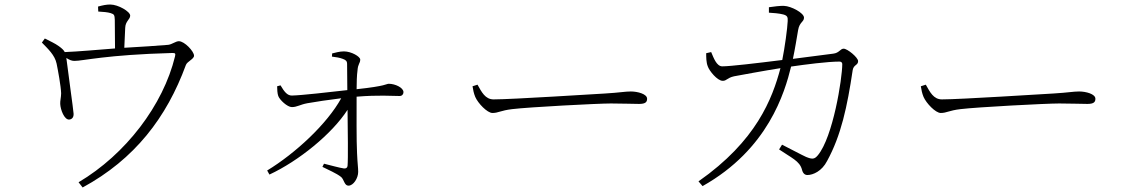

<svg xmlns="http://www.w3.org/2000/svg" viewBox="-20 -782 4980 848"><path d="M414 -731C434 -730 457 -728 469 -724C485 -719 486 -715 487 -694L488 -568C411 -562 321 -554 266 -552C262 -560 254 -568 240 -578C222 -591 203 -599 178 -612L165 -594C192 -566 222 -539 230 -501C236 -472 249 -402 250 -370C250 -353 245 -335 246 -323C247 -298 264 -252 286 -254C297 -255 306 -263 305 -280C305 -291 277 -489 273 -526C287 -517 297 -513 309 -513C347 -513 448 -540 741 -548C754 -548 756 -546 753 -533C701 -318 535 -100 327 23L345 46C575 -79 716 -263 801 -495C807 -511 837 -521 837 -536C837 -555 795 -600 770 -600C756 -600 740 -586 723 -584C680 -580 597 -575 529 -571L533 -659C534 -689 555 -696 555 -713C555 -731 502 -762 467 -762C450 -762 435 -759 413 -753Z M1170 -11C1299 -71 1446 -190 1515 -297C1516 -206 1518 -81 1515 -49C1514 -41 1508 -37 1499 -38C1478 -41 1440 -52 1411 -59L1404 -45C1429 -32 1466 -17 1487 0C1500 12 1501 38 1519 38C1541 38 1562 5 1562 -23C1562 -42 1559 -58 1557 -105C1554 -160 1555 -284 1555 -355C1653 -363 1711 -358 1745 -358C1756 -358 1762 -366 1762 -375C1762 -395 1725 -412 1697 -412C1686 -412 1687 -402 1555 -388C1555 -416 1556 -450 1559 -471C1561 -501 1571 -502 1571 -519C1571 -532 1532 -555 1499 -555C1479 -555 1460 -549 1447 -546L1446 -532C1464 -530 1481 -527 1494 -522C1507 -517 1513 -513 1513 -499L1514 -384C1433 -375 1314 -361 1269 -360C1249 -360 1236 -376 1219 -405L1204 -401C1204 -389 1205 -368 1209 -358C1215 -341 1249 -309 1269 -309C1292 -309 1305 -320 1337 -326C1376 -333 1431 -341 1487 -348C1425 -235 1285 -105 1160 -29Z M2089 -408 2067 -401C2070 -384 2072 -371 2079 -354C2091 -326 2132 -283 2155 -283C2181 -283 2191 -294 2242 -300C2316 -309 2620 -325 2678 -325C2735 -325 2770 -323 2803 -323C2833 -323 2838 -333 2838 -346C2838 -367 2796 -378 2766 -378C2740 -378 2719 -373 2652 -369C2612 -367 2242 -343 2160 -343C2123 -343 2107 -376 2089 -408Z M3421 -122C3475 -85 3512 -71 3522 -33C3526 -16 3535 -9 3546 -9C3571 -9 3610 -26 3633 -71C3695 -184 3722 -311 3746 -472C3750 -497 3770 -493 3770 -512C3770 -528 3723 -567 3706 -567C3691 -567 3687 -548 3660 -545L3482 -522C3491 -564 3500 -620 3505 -649C3511 -685 3531 -685 3531 -704C3531 -725 3474 -755 3443 -756C3427 -757 3396 -753 3376 -750V-726C3393 -725 3422 -723 3440 -718C3457 -713 3460 -707 3459 -689C3458 -659 3446 -571 3435 -517C3323 -503 3205 -489 3170 -489C3145 -489 3132 -526 3121 -552L3099 -547C3099 -530 3099 -506 3106 -489C3112 -470 3148 -425 3172 -425C3190 -425 3191 -438 3222 -445C3249 -450 3357 -470 3427 -481C3391 -346 3321 -160 3065 19L3083 40C3373 -123 3446 -374 3474 -488C3535 -497 3635 -510 3688 -510C3696 -510 3700 -505 3700 -499C3700 -435 3659 -176 3592 -96C3577 -78 3567 -78 3540 -89C3522 -97 3470 -125 3434 -143Z M4069 -408 4047 -401C4050 -384 4052 -371 4059 -354C4071 -326 4112 -283 4135 -283C4161 -283 4171 -294 4222 -300C4296 -309 4600 -325 4658 -325C4715 -325 4750 -323 4783 -323C4813 -323 4818 -333 4818 -346C4818 -367 4776 -378 4746 -378C4720 -378 4699 -373 4632 -369C4592 -367 4222 -343 4140 -343C4103 -343 4087 -376 4069 -408Z"/></svg>

Font: Noto Serif CJK HK ExtraLight
Style: Regular
Weight: 200
Designer: Ryoko NISHIZUKA 西塚涼子 (kana & ideographs); Frank Grießhammer (Latin, Greek & Cyrillic); Wenlong ZHANG 张文龙 (bopomofo); San
Foundry: Adobe
Version: Version 2.001;hotconv 1.1.0;makeotfexe 2.6.0